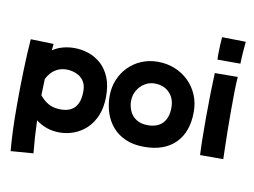

<svg xmlns="http://www.w3.org/2000/svg" viewBox="-106 -974 1873 1417"><g transform="rotate(10 830.5 -265.5)"><path d="M56 284Q49 204 46 123Q43 42 43 -64Q43 -193 47 -321Q51 -449 59 -555L231 -550Q228 -527 226 -501Q262 -525 303.5 -536Q345 -547 388 -547Q443 -547 495 -529.5Q547 -512 589 -474.5Q631 -437 655.5 -378Q680 -319 680 -236Q680 -154 655 -93Q630 -32 588 7.5Q546 47 494 66.5Q442 86 387 86Q286 86 209 26Q211 90 215 149.5Q219 209 225 271ZM361 -381Q262 -381 212 -284Q209 -224 208 -162Q232 -130 270 -106.5Q308 -83 367 -83Q508 -83 508 -244Q508 -287 492 -314Q476 -341 452 -355.5Q428 -370 403 -375.5Q378 -381 361 -381Z M1020 82Q940 82 880.5 56Q821 30 782 -15.5Q743 -61 724 -120Q705 -179 705 -244Q705 -310 728.5 -366.5Q752 -423 793.5 -465Q835 -507 891 -530.5Q947 -554 1013 -554Q1082 -554 1141 -530Q1200 -506 1244 -463Q1288 -420 1312.5 -362Q1337 -304 1337 -236Q1337 -85 1254 -1.5Q1171 82 1020 82ZM1019 -80Q1092 -80 1130.5 -121Q1169 -162 1169 -239Q1169 -308 1127 -350Q1085 -392 1017 -392Q976 -392 942 -370.5Q908 -349 887.5 -313.5Q867 -278 867 -235Q867 -197 882.5 -161Q898 -125 932 -102.5Q966 -80 1019 -80Z M1442 -646Q1442 -655 1441.5 -664.5Q1441 -674 1441 -686Q1441 -718 1443 -754Q1445 -790 1447 -815L1625 -812Q1622 -778 1618.5 -735Q1615 -692 1614 -646ZM1438 70Q1435 8 1434 -62.5Q1433 -133 1433 -204Q1433 -297 1435 -385Q1437 -473 1440 -545L1612 -546Q1608 -500 1607 -432.5Q1606 -365 1606 -291Q1606 -218 1607 -147Q1608 -76 1609.5 -18.5Q1611 39 1612 70Z"/></g></svg>

Font: KN Bobohei
Style: Bold
Weight: 700
Designer: Kingnam Type Foundry
Version: Version 1.710;March 18, 2023